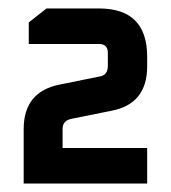

<svg xmlns="http://www.w3.org/2000/svg" viewBox="-20 -710 404 454"><path d="M36 -276V-405Q36 -493 121 -510L215 -529Q235 -532 235 -554V-585Q235 -606 214 -606H48V-657L90 -690H214Q328 -690 328 -576V-553Q328 -464 243 -448L149 -429Q128 -425 128 -405V-360H328V-276Z"/></svg>

Font: Oxanium SemiBold
Style: Regular
Weight: 600
Designer: Severin Meyer
Version: Version 2.000